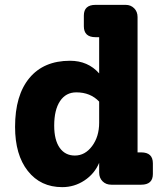

<svg xmlns="http://www.w3.org/2000/svg" viewBox="-20 -760 675 790"><path d="M561 -133Q609 -133 609 -88V-44Q609 0 561 0H438Q416 0 402 -14Q388 -28 388 -50V-90Q369 -45 327.5 -17.5Q286 10 236 10Q147 10 94.5 -56.5Q42 -123 42 -238Q42 -368 101 -439Q160 -510 268 -510Q342 -510 388 -458V-607H373Q325 -607 325 -652V-696Q325 -740 373 -740H497Q518 -740 532 -726Q546 -712 546 -690V-133ZM288 -120Q330 -120 359 -159Q388 -198 388 -255V-342Q352 -380 294 -380Q251 -380 227 -344Q203 -308 203 -243Q203 -184 225.5 -152Q248 -120 288 -120Z"/></svg>

Font: Solway ExtraBold
Style: Regular
Weight: 800
Designer: Mariya V. Pigoulevskaya
Foundry: The Northern Block Ltd.
Version: Version 1.000;hotconv 1.0.109;makeotfexe 2.5.65596